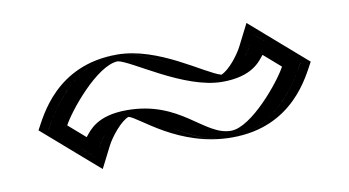

<svg xmlns="http://www.w3.org/2000/svg" viewBox="-41 -628 773 425"><g transform="rotate(-10 345.5 -415.5)"><path d="M455.5 -303C567.5 -303 632.5 -440 632.5 -440L539.5 -521C539.5 -521 513.5 -443 455.5 -443C410.7 -443 302.5 -528 235.5 -528C123.5 -528 58.5 -391 58.5 -391L151.5 -310C151.5 -310 177.5 -388 235.5 -388C297.5 -388 352.3 -303 455.5 -303ZM455.5 -318C360.3 -318 310.9 -403 235.5 -403C185.3 -403 157.7 -358 145.9 -334.8L77.3 -394.5C95.9 -427.6 153.4 -513 235.5 -513C293.9 -513 399.5 -428 455.5 -428C505.7 -428 533.3 -473 545.1 -496.2L613.7 -436.5C595.1 -403.4 537.6 -318 455.5 -318ZM455.5 -318C537.6 -318 595.1 -403.4 613.7 -436.5L545.1 -496.2C533.3 -473 505.7 -428 455.5 -428C399.5 -428 293.9 -513 235.5 -513C153.4 -513 95.9 -427.6 77.3 -394.5L145.9 -334.8C157.7 -358 185.3 -403 235.5 -403C310.9 -403 360.3 -318 455.5 -318ZM455.5 -303C350.8 -303 298.9 -388 235.5 -388C195.3 -388 170.9 -350.9 159.3 -328L150.5 -310.8L58.3 -391.2L64.2 -401.9C82.9 -435.2 143 -528 235.5 -528C303.5 -528 409.7 -443 455.5 -443C495.7 -443 520.1 -480.1 531.7 -503L540.5 -520.2L632.7 -439.8L626.8 -429.1C608.1 -395.8 548 -303 455.5 -303ZM455.5 -318C394.6 -318 356.5 -403 235.5 -403C168.5 -403 149 -373.2 138.1 -359.6L100.1 -392.7C115.7 -422.4 187.5 -511.5 234.6 -513C263.6 -508.9 369.8 -428 455.5 -428C522.5 -428 542 -457.8 552.9 -471.4L590.9 -438.3C574.8 -407.6 501.8 -318 455.5 -318ZM655.4 -438.1 530.2 -547.1 505.8 -499C496.7 -481 474 -451.3 455.7 -443.9C419.6 -454.3 327.9 -528 235.5 -528C98.2 -528 52.2 -422.7 35.6 -392.9L160.8 -283.9L185.2 -332C194.9 -351.2 220.2 -382.1 236.9 -387.7C258.6 -383.4 335.1 -303 455.5 -303C592.8 -303 638.8 -408.3 655.4 -438.1Z"/></g></svg>

Font: Hussar Outliner
Style: Regular
Weight: 700
Foundry: Cannot Into Space Fonts
Version: Version 0.92